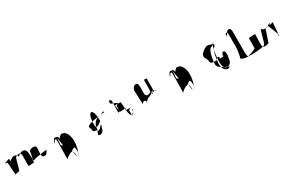

<svg xmlns="http://www.w3.org/2000/svg" viewBox="140 -1524 3949 2570"><g transform="rotate(-30 2114.5 -238.5)"><path d="M14 -406C23 -410 24 -408 30 -408C46 -411 48 -400 48 -376C50 -322 56 -270 60 -214L128 -229C142 -282 162 -340 176 -400C176 -400 180 -406 183 -410C196 -422 218 -430 236 -430C258 -430 268 -412 268 -378C268 -326 267 -276 266 -226C279 -219 342 -229 356 -229C356 -281 382 -334 382 -387C402 -408 426 -414 452 -412C480 -412 490 -400 490 -358C488 -360 484 -286 484 -286C483 -252 494 -230 526 -233C551 -233 563 -250 583 -292C580 -289 565 -291 560 -291L400 -266C390 -257 375 -256 368 -258C364 -258 356 -260 356 -264C358 -266 360 -277 360 -282C360 -282 358 -352 356 -350C357 -409 338 -438 300 -438C274 -440 246 -424 218 -396C212 -426 192 -438 166 -438C146 -440 129 -430 88 -399C90 -402 88 -436 88 -436C90 -439 84 -438 84 -438C61 -430 42 -422 14 -415C16 -418 14 -406 14 -406Z M716 -316C734 -358 750 -388 774 -373C796 -373 806 -372 810 -333C832 -360 854 -388 882 -372C930 -372 965 -279 964 -217C965 -101 922 -12 914 -12C929 -12 944 -60 926 -126C926 -137 906 -137 864 -100C830 -100 764 -49 764 -34L768 -310C768 -319 766 -352 766 -342C766 -346 760 -364 756 -350C750 -350 744 -360 738 -336C738 -336 724 -326 724 -310C724 -310 716 -331 716 -316ZM778 -260C778 -244 808 -228 832 -228C870 -225 892 41 892 -14C896 -76 875 -122 838 -127C815 -127 786 -381 786 -366C786 -366 782 -256 778 -260Z M1230 -275C1240 -312 1417 -334 1454 -334C1488 -366 1506 -358 1503 -337C1492 -344 1475 -341 1456 -333C1384 -338 1325 -291 1313 -218C1312 -149 1250 -106 1308 -106C1344 -106 1364 -132 1374 -181C1382 -190 1382 -207 1386 -218C1371 -218 1336 -154 1307 -166C1290 -203 1256 -168 1245 -206C1245 -262 1228 -232 1230 -275ZM1304 -253C1304 -178 1399 -266 1399 -266C1400 -374 1379 -428 1352 -428C1329 -428 1298 -366 1304 -253Z M1631 -404C1631 -389 1731 -367 1723 -350C1721 -352 1719 -346 1717 -346C1695 -342 1689 -333 1691 -306C1689 -302 1687 -242 1686 -240C1688 -241 1777 -242 1779 -244C1787 -227 1792 -254 1792 -239C1792 -270 1786 -228 1761 -230C1761 -224 1765 -223 1767 -220L1870 -218C1867 -222 1859 -218 1853 -218C1823 -215 1805 -204 1804 -180C1807 -182 1809 -70 1809 -70L1810 -133C1811 -130 1815 -126 1819 -126C1825 -126 1833 -132 1838 -141L1853 -190L1860 -186C1841 -144 1827 -130 1803 -130C1773 -130 1767 -246 1767 -284C1767 -290 1765 -344 1761 -348L1675 -349C1678 -315 1685 -281 1691 -250C1697 -250 1663 -238 1665 -241C1667 -300 1668 -356 1669 -415C1666 -444 1657 -444 1631 -440Z M1997 -398 2005 -179C2005 -174 2017 -192 2015 -188C2019 -197 2027 -201 2033 -201C2039 -204 2053 -203 2059 -200C2059 -194 2063 -176 2062 -167C2069 -208 2071 -154 2071 -198C2071 -158 2095 -219 2131 -219C2149 -224 2173 -240 2189 -257L2210 -280C2207 -277 2199 -232 2193 -232C2187 -232 2181 -234 2178 -238C2203 -248 2220 -252 2245 -258C2249 -256 2251 -254 2251 -249C2251 -249 2249 -254 2249 -249C2226 -249 2221 -260 2221 -278L2223 -449C2223 -449 2181 -454 2181 -449C2181 -449 2179 -297 2179 -292C2179 -278 2177 -276 2171 -266C2157 -254 2141 -254 2125 -248C2105 -248 2090 -270 2090 -286L2091 -388C2092 -426 2085 -460 2056 -454C2031 -454 2017 -445 1997 -398Z M2503 -316C2521 -358 2537 -388 2561 -373C2583 -373 2593 -372 2597 -333C2619 -360 2641 -388 2669 -372C2717 -372 2752 -279 2751 -217C2752 -101 2709 -12 2701 -12C2716 -12 2731 -60 2713 -126C2713 -137 2693 -137 2651 -100C2617 -100 2551 -49 2551 -34L2555 -310C2555 -319 2553 -352 2553 -342C2553 -346 2547 -364 2543 -350C2537 -350 2531 -360 2525 -336C2525 -336 2511 -326 2511 -310C2511 -310 2503 -331 2503 -316ZM2565 -260C2565 -244 2595 -228 2619 -228C2657 -225 2679 41 2679 -14C2683 -76 2662 -122 2625 -127C2602 -127 2573 -381 2573 -366C2573 -366 2569 -256 2565 -260Z M3034 -296C3081 -232 3033 -189 3125 -189C3199 -189 3137 -199 3189 -222C3240 -202 3169 -188 3225 -188C3297 -188 3229 -204 3283 -246C3331 -246 3239 -251 3275 -251C3323 -251 3315 -210 3317 -174C3311 -165 3304 -86 3299 -86C3295 -71 3266 -39 3231 -42C3185 -48 3173 -97 3173 -160C3173 -213 3197 -419 3233 -419C3281 -419 3155 -404 3191 -404C3239 -404 3155 -402 3191 -402C3220 -418 3123 -424 3139 -424C3129 -424 2999 -368 3034 -296ZM3109 -152C3109 -216 3135 -382 3189 -382C3245 -408 3245 -414 3219 -358C3181 -358 3156 -190 3155 -134C3155 -67 3185 -19 3230 -16C3245 -16 3255 -20 3265 -30C3267 -38 3109 -78 3109 -152Z M3435 -434C3439 -442 3445 -446 3451 -446C3457 -443 3467 -431 3467 -422C3467 -417 3469 -226 3469 -217C3469 -194 3454 -72 3441 -60C3441 0 3759 -22 3798 -45C3827 -45 3853 -230 3880 -260C3889 -236 3910 -231 3940 -234C3962 -234 3976 -242 4017 -274C4014 -271 4005 -230 4000 -230C3994 -230 3989 -232 3986 -236C4012 -245 4028 -249 4055 -256C4058 -254 4062 -254 4062 -248C4055 -247 4051 -98 4046 -98C4032 -76 4038 -51 4048 -59C4033 -126 4000 -192 3980 -248L3936 -233C3920 -180 3895 -121 3877 -60C3878 -58 3875 -50 3873 -44C3858 -34 3833 -28 3813 -29C3788 -28 3774 -43 3771 -76C3774 -129 3775 -182 3777 -235C3760 -242 3694 -233 3678 -233C3677 -181 3675 -128 3675 -75C3638 -54 3588 -35 3549 -24C3531 -40 3533 -87 3533 -150L3534 -386C3535 -430 3531 -466 3505 -470C3481 -470 3464 -456 3445 -414C3442 -411 3442 -402 3437 -402C3431 -402 3437 -431 3435 -434Z"/></g></svg>

Font: Zinc
Style: Regular
Weight: 400
Version: Version 1